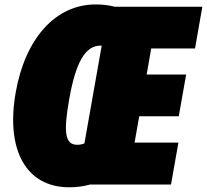

<svg xmlns="http://www.w3.org/2000/svg" viewBox="-20 -815 913 847"><path d="M840.3 -601.1 872.6 -785.2H485.8C461.4 -792 433.6 -795.4 401.9 -795.4C225.1 -795.4 91.3 -646 49.3 -407.2C4.4 -152.8 95.7 11.2 285.2 11.2C319.3 11.2 350.1 6.8 377.4 -1H734.4L767.1 -186H573.7L594.2 -302.2H768.6L801.3 -486.3H627L647 -601.1ZM285.2 -377C314.5 -542.5 356.9 -613.8 423.8 -613.8H428.7L352.5 -182.6C342.8 -178.2 332 -176.3 320.8 -176.3C266.6 -176.3 259.3 -230 285.2 -377Z"/></svg>

Font: Decalotype Black Italic
Style: Regular
Weight: 900
Italic angle: -10°
Designer: Alfredo Marco Pradil
Foundry: Alfredo Marco Pradil
Version: Version 1.0